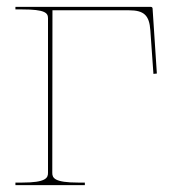

<svg xmlns="http://www.w3.org/2000/svg" viewBox="-20 -540 500 560"><path d="M132.5 -35.5 133 -510H356C400 -510 415.5 -495.5 418.5 -451.5L427.5 -324.5L437.5 -325.5L425 -515.5C425 -517 423.5 -520 420 -520H25V-512.5H45C111 -512.5 120 -502.5 120 -487V-35.5C120 -21 113.5 -7.5 45 -7.5H25V0H227.5V-7.5H207.5C139 -7.5 132.5 -21 132.5 -35.5Z"/></svg>

Font: ZnikomitSC
Style: Regular
Weight: 100
Designer: gluk
Foundry: gluk
Version: Version 0.55